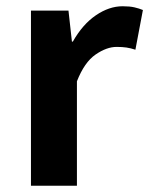

<svg xmlns="http://www.w3.org/2000/svg" viewBox="-20 -594 477 614"><path d="M79 0V-560H199L210 -461H213Q244 -516 286.5 -545Q329 -574 372 -574Q395 -574 410 -570.5Q425 -567 437 -562L413 -435Q398 -440 384.5 -442Q371 -444 353 -444Q321 -444 285.5 -419.5Q250 -395 226 -334V0Z"/></svg>

Font: Source Han Sans TC
Style: Bold
Weight: 700
Designer: Ryoko NISHIZUKA Ë•øÂ°öÊ∂ºÂ≠ê (kana, bopomofo & ideographs); Paul D. Hunt (Latin, Greek & Cyrillic); Sandoll Communicatio
Foundry: Adobe
Version: Version 2.004;hotconv 1.0.118;makeotfexe 2.5.65603